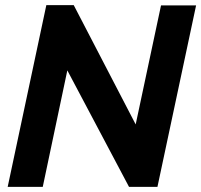

<svg xmlns="http://www.w3.org/2000/svg" viewBox="-20 -730 786 750"><path d="M161 -710H268L510 -244L609 -709H746L595 0H484L243 -455L147 0H10Z"/></svg>

Font: Raleway-v4020
Style: Bold Italic
Weight: 700
Italic angle: -12°
Designer: Matt McInerney, Pablo Impallari, Rodrigo Fuenzalida
Foundry: Matt McInerney, Pablo Impallari, Rodrigo Fuenzalida
Version: Version 4.020;PS 004.020;hotconv 1.0.88;makeotf.lib2.5.64775